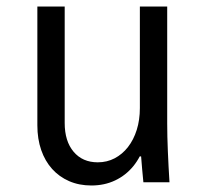

<svg xmlns="http://www.w3.org/2000/svg" viewBox="-20 -560 640 590"><path d="M493.8 -180V-540H409.8V-228Q409.8 -191.4 400.2 -160.9Q390.6 -130.4 373.3 -108.2Q356 -86 332.4 -73.6Q308.8 -61.2 280.4 -61.2Q233.6 -61.2 206.2 -93.7Q178.8 -126.2 178.8 -182V-540H94.8V-175Q94.8 -133 106.6 -99Q118.4 -65 140.2 -40.8Q162 -16.6 192.6 -3.3Q223.2 10 260.8 10Q301 10 333.8 -5.6Q366.6 -21.2 389.6 -49.3Q412.6 -77.4 425.3 -118Q438 -158.6 438 -208L383.6 -79.4H413.6Q415 -60 416.8 -40.4Q418.6 -20.8 420.6 0H500.8Q497.8 -48 495.8 -95Q493.8 -142 493.8 -180Z"/></svg>

Font: CommitMonoV142 ExtLt
Style: Regular
Weight: 200
Monospace: yes
Designer: Eigil Nikolajsen
Foundry: Eigil Nikolajsen
Version: Version 1.142